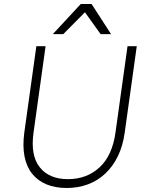

<svg xmlns="http://www.w3.org/2000/svg" viewBox="-20 -930 730 956"><path d="M312 6Q255 6 211.5 -12Q168 -30 140 -65Q112 -100 102 -151.5Q92 -203 101 -270L161 -700H207L147 -270Q131 -156 178 -97Q225 -38 318 -38Q412 -38 475.5 -96.5Q539 -155 555 -270L615 -700H661L601 -270Q592 -204 567 -152.5Q542 -101 504 -65.5Q466 -30 417.5 -12Q369 6 312 6ZM403 -869 295 -760H243L382 -910H436L533 -760H481Z"/></svg>

Font: Retni Sans Light
Style: Italic
Weight: 300
Italic angle: -8°
Designer: Vitaly Kuzmin
Foundry: ParaType Ltd.
Version: Version 1.00;June 10, 2019;FontCreator 11.5.0.2425 64-bit; t